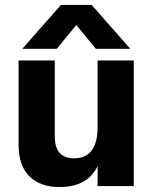

<svg xmlns="http://www.w3.org/2000/svg" viewBox="-20 -751 620 775"><path d="M288 -650 209 -554H70L226 -731H350L506 -554H367ZM374 -507H520V0H374V-81Q334 4 220 4Q142 4 98.5 -39.5Q55 -83 55 -168V-507H201V-201Q201 -112 279 -112Q374 -112 374 -239Z"/></svg>

Font: Hind Bold
Style: Regular
Weight: 700
Designer: Manushi Parikh, Satya Rajpurohit
Foundry: Indian Type Foundry
Version: Version 1.201;PS 1.0;hotconv 1.0.78;makeotf.lib2.5.61930; tt